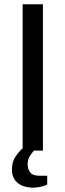

<svg xmlns="http://www.w3.org/2000/svg" viewBox="-20 -706 307 900"><path d="M86.1 0V-686H181.2V0ZM134.1 173.7Q110.4 173.7 87.8 165.7Q65.2 157.7 50.6 138.7Q35.9 119.6 35.9 87.9Q35.9 54.6 51.1 30.8Q66.2 7 87.1 -12H145.4V-6.2Q134.4 3.8 122 22.2Q109.5 40.5 109.5 64.8Q109.5 86.1 121.5 101.9Q133.4 117.7 163.2 117.7H201.3V159.7Q186 166.7 167.2 170.2Q148.3 173.7 134.1 173.7Z"/></svg>

Font: Archivo SemiBold
Style: Regular
Weight: 600
Designer: Hector Gatti
Foundry: Omnibus-Type
Version: Version 2.001